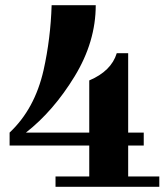

<svg xmlns="http://www.w3.org/2000/svg" viewBox="-20 -720 640 740"><path d="M349 -700Q349 -559 267.5 -425.5Q186 -292 80 -209H324V-410Q409 -446 430 -515H474V-209H534V-159H474V-40H594V0H194V-40H324V-159H17V-209Q114 -300 148 -450Q175 -571 179 -700Z"/></svg>

Font: Croissant One
Style: Regular
Weight: 400
Designer: Eduardo Rodriguez Tunni
Foundry: Eduardo Rodriguez Tunni
Version: Version 1.001